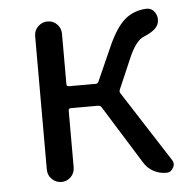

<svg xmlns="http://www.w3.org/2000/svg" viewBox="-45 -602 646 647"><g transform="rotate(-5 278.0 -278.5)"><path d="M360.4 -293Q357.4 -286.1 361.3 -280.3L514.6 -42Q519.5 -35.2 519.5 -27.3Q519.5 -20.5 515.6 -14.6Q507.8 0 492.2 0Q468.8 0 448.2 -11.2Q427.7 -22.5 416 -43L293.9 -239.3Q290 -245.1 282.2 -245.1H190.4Q182.6 -245.1 182.6 -237.3V-45.9Q182.6 -26.4 169.4 -13.2Q156.2 0 137.7 0Q119.1 0 105.5 -13.2Q91.8 -26.4 91.8 -45.9V-497.1Q91.8 -516.6 105.5 -529.8Q119.1 -543 137.7 -543Q156.2 -543 169.4 -529.8Q182.6 -516.6 182.6 -497.1V-326.2Q182.6 -319.3 190.4 -319.3H280.3Q288.1 -319.3 291 -326.2L341.8 -440.4Q370.1 -503.9 400.4 -529.3Q430.7 -554.7 472.7 -556.6Q473.6 -556.6 474.6 -556.6Q491.2 -556.6 501 -542Q508.8 -531.2 508.8 -517.6Q508.8 -512.7 507.8 -507.8Q502.9 -482.4 457 -463.9Q428.7 -453.1 403.3 -392.6Z"/></g></svg>

Font: Gen Jyuu Gothic Regular
Style: Regular
Weight: 400
Designer: [Source Han Sans]
Ryoko NISHIZUKA  (kana & ideographs); Paul D. Hunt (Latin, Greek & Cyrillic); Wenlong ZHANG  (bopomofo
Version: Version 1.002.20150607